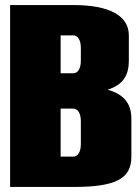

<svg xmlns="http://www.w3.org/2000/svg" viewBox="-20 -740 555 760"><path d="M220 -450V-600H270C289 -600 300 -580 300 -550V-500C300 -470 289 -450 270 -450ZM20 -720V0H270C438 0 500 -32 500 -120V-270C500 -328 473 -366 406 -385C468 -404 490 -443 490 -500V-600C490 -678 413 -720 270 -720ZM220 -120V-310H270C289 -310 300 -290 300 -260V-170C300 -140 289 -120 270 -120Z"/></svg>

Font: MikodacsPCS
Style: Regular
Weight: 900
Designer: gluk (gluksza@wp.pl)
Foundry: gluk (gluksza@wp.pl)
Version: Version 0.27